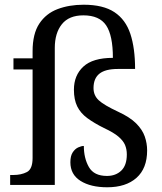

<svg xmlns="http://www.w3.org/2000/svg" viewBox="-20 -783 687 813"><path d="M434 10Q364 10 321 -17Q278 -44 278 -96Q278 -123 288 -138Q298 -153 311.5 -159Q325 -165 335 -165Q335 -113 356.5 -75.5Q378 -38 433 -38Q470 -38 493.5 -60.5Q517 -83 517 -129Q517 -151 509.5 -169Q502 -187 481.5 -204.5Q461 -222 420 -241Q378 -262 349.5 -283Q321 -304 307 -332.5Q293 -361 293 -403Q293 -464 333 -501Q373 -538 458 -538Q458 -633 429.5 -675.5Q401 -718 333 -718Q272 -718 242 -680.5Q212 -643 212 -580V0H23V-42H36Q70 -42 94 -54.5Q118 -67 118 -114V-489H37V-536H118V-566Q118 -640 146.5 -683Q175 -726 224 -744.5Q273 -763 334 -763Q417 -763 464.5 -731.5Q512 -700 532 -639.5Q552 -579 552 -491H479Q426 -491 401 -471Q376 -451 376 -410Q376 -379 398 -358.5Q420 -338 480 -310Q530 -287 556.5 -260.5Q583 -234 593 -205Q603 -176 603 -146Q603 -70 558 -30Q513 10 434 10Z"/></svg>

Font: Noto Serif Ahom
Style: Regular
Weight: 400
Designer: Monotype Design Team
Foundry: Monotype Imaging Inc.
Version: Version 2.007; ttfautohint (v1.8.4.7-5d5b)